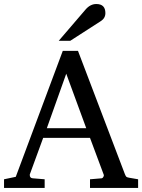

<svg xmlns="http://www.w3.org/2000/svg" viewBox="-20 -931 704 951"><path d="M502 -866.2Q502 -840.8 479 -826.2L328.1 -729H271L403.8 -883.8Q427.2 -911.1 457 -911.1Q502 -911.1 502 -866.2ZM664.1 0H425.8V-43L483.9 -47.9Q488.3 -48.3 491.9 -54.7Q495.6 -61 494.1 -64.9L425.8 -248H193.8L127.9 -67.9Q127.4 -66.4 127.4 -64.9Q127.4 -48.8 142.1 -47.9L201.2 -43V0H0V-43L58.1 -55.2L291 -679.2H366.2L598.1 -69.8Q602.5 -58.6 605.5 -55.7Q608.4 -52.7 619.1 -50.8L664.1 -43ZM407.2 -295.9 308.1 -565.9 211.9 -295.9Z"/></svg>

Font: Ezra SIL SR
Style: Regular
Weight: 400
Designer: Development by SIL's NRSI team. OpenType tables by Ralph Hancock ( hancock@dircon.co.uk ).
Foundry: Development by SIL's NRSI team.
Version: Version 2.51; 2007